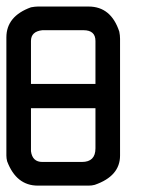

<svg xmlns="http://www.w3.org/2000/svg" viewBox="-20 -582 445 602"><path d="M98.6 -561.5H257.8Q328.1 -561.5 354 -482.9Q356.4 -471.2 356.4 -460.4V-94.2Q356.4 -29.8 276.9 -2.4Q268.1 0 257.8 0H98.6Q31.2 0 2.4 -76.2Q0 -85.4 0 -94.2V-464.8Q0 -531.2 77.1 -559.1Q90.3 -561.5 98.6 -561.5ZM77.1 -453.6V-318.8H279.3V-453.6Q279.3 -487.3 241.7 -487.3H112.8Q77.1 -483.4 77.1 -453.6ZM77.1 -242.7V-107.9Q81.5 -74.2 112.8 -74.2H236.8Q279.3 -74.2 279.3 -116.7V-242.7Z"/></svg>

Font: Kadhim
Style: Regular
Weight: 400
Designer: Developer/ Husham Jawad
Version: Version 1.00;December 29, 2020;FontCreator 13.0.0.2683 32-bi